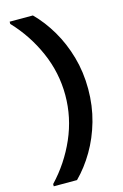

<svg xmlns="http://www.w3.org/2000/svg" viewBox="-141 -872 688 1077"><g transform="rotate(-15 202.5 -333.0)"><path d="M166 145H31V132Q121 37 173.5 -83Q226 -203 226 -333Q226 -463 173.5 -583Q121 -703 31 -798V-811H166Q222 -755 265.5 -681Q309 -607 334 -519Q359 -431 359 -333Q359 -235 334 -147Q309 -59 265.5 15Q222 89 166 145Z"/></g></svg>

Font: DM Sans
Style: Bold
Weight: 700
Designer: Colophon Foundry, Jonny Pinhorn
Foundry: Colophon Foundry
Version: Version 4.004; ttfautohint (v1.8.4.7-5d5b)